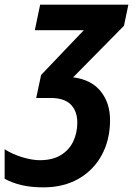

<svg xmlns="http://www.w3.org/2000/svg" viewBox="-74 -566 586 827"><path d="M113 241Q60 241 19.5 231.5Q-21 222 -54 204V77Q-19 99 23 111.5Q65 124 97 124Q153 124 189 101.5Q225 79 242 42Q259 5 259 -38Q259 -87 231 -115.5Q203 -144 144 -144H82L103 -243L287 -436H76L99 -546H479L460 -455L241 -233Q319 -223 359.5 -173Q400 -123 400 -49Q400 36 364.5 101.5Q329 167 264.5 204Q200 241 113 241Z"/></svg>

Font: Noto Sans SemiCondensed
Style: Bold Italic
Weight: 700
Width: 4
Italic angle: -12°
Designer: Monotype Design Team
Foundry: Monotype Imaging Inc.
Version: Version 2.013; ttfautohint (v1.8.4.7-5d5b)